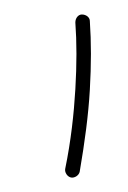

<svg xmlns="http://www.w3.org/2000/svg" viewBox="-20 -573 176 265"><path d="M104 -544C104 -549 99 -553 93 -553C88 -553 84 -548 84 -542C86 -515 86 -484 84 -450C82 -416 78 -379 70 -340C69 -335 73 -329 78 -328C83 -327 89 -331 90 -336C97 -377 102 -414 104 -449C106 -484 106 -515 104 -544Z"/></svg>

Font: Mistral SingleLine OTF-SVG Regular
Style: Regular
Weight: 300
Designer: François Chastanet, Élisa Garzelli, Anais Alves, Morgane Autin
Foundry: institut supérieur des arts et du design Toulouse / isdaT
Version: Version 1.000;hotconv 1.0.117;makeotfexe 2.5.65602 DEVELOPME